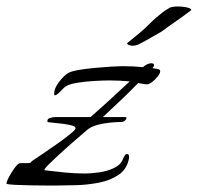

<svg xmlns="http://www.w3.org/2000/svg" viewBox="-52 -572 610 592"><path d="M121 0Q112 0 90 0Q68 0 42.5 -0.5Q17 -1 -4 -2Q-25 -3 -32 -5Q-32 -12 -24 -27Q-16 -42 -6 -55.5Q4 -69 11 -69Q13 -69 26.5 -69Q40 -69 41 -70Q43 -71 44 -72.5Q45 -74 46 -75Q52 -79 73.5 -93.5Q95 -108 120 -125.5Q145 -143 163 -157.5Q181 -172 181 -176Q181 -182 170 -185Q159 -188 144.5 -190Q130 -192 117 -193Q104 -194 99 -195Q94 -195 94 -199Q94 -206 103 -208.5Q112 -211 117 -211H227Q258 -238 288 -265.5Q318 -293 348 -321Q317 -324 284 -324Q270 -324 241 -322.5Q212 -321 184.5 -316.5Q157 -312 146 -302Q143 -299 132.5 -288.5Q122 -278 117 -278Q115 -278 115 -281V-284Q115 -299 129.5 -318.5Q144 -338 157 -346Q166 -352 189 -356Q212 -360 239 -362.5Q266 -365 290 -366.5Q314 -368 324 -368Q358 -368 389 -365Q394 -370 401 -373.5Q408 -377 415 -377Q417 -377 420 -376Q423 -375 423 -372Q423 -369 421.5 -366.5Q420 -364 418 -362Q423 -361 432.5 -359.5Q442 -358 442 -353Q442 -346 434.5 -336.5Q427 -327 417.5 -319.5Q408 -312 401 -312Q395 -312 388 -313.5Q381 -315 374 -316Q348 -289 320.5 -263Q293 -237 265 -211H334Q338 -211 338 -208Q338 -204 333 -200Q328 -196 324 -196Q309 -196 288 -194Q267 -192 247 -186.5Q227 -181 215 -170Q211 -166 196.5 -154Q182 -142 163.5 -125.5Q145 -109 127 -92.5Q109 -76 97 -64Q85 -52 85 -48L86 -47Q118 -43 149 -40Q180 -37 211 -37Q228 -37 253.5 -40.5Q279 -44 300.5 -54.5Q322 -65 328 -84Q330 -88 332.5 -92.5Q335 -97 340 -97Q346 -97 346 -88V-85Q340 -51 314.5 -33.5Q289 -16 254 -9Q219 -2 183 -1Q147 0 121 0ZM356 -431Q352 -431 346 -433Q340 -435 340 -439L378 -470Q395 -484 409.5 -499Q424 -514 441 -527Q449 -534 456.5 -539Q464 -544 471 -548Q478 -552 497 -552Q509 -552 520 -550Q531 -548 535 -545Q538 -544 538 -541Q516 -524 492 -507.5Q468 -491 445 -474Q432 -467 413.5 -456Q395 -445 377 -436Q367 -431 356 -431Z"/></svg>

Font: My Soul
Style: Regular
Weight: 400
Designer: Robert E. Leuschke
Foundry: Robert E. Leuschke
Version: Version 1.010; ttfautohint (v1.8.4.7-5d5b)